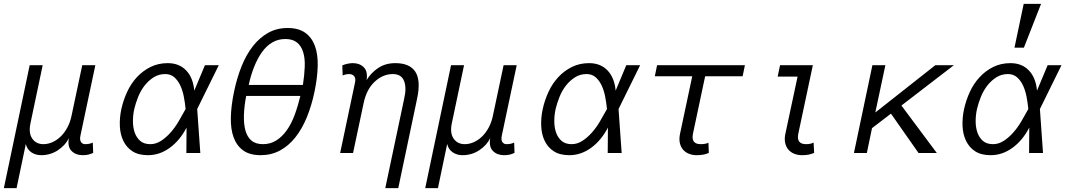

<svg xmlns="http://www.w3.org/2000/svg" viewBox="-82 -793 5561 995"><path d="M274.9 -77.1Q256.8 -40 218 -14.4Q179.2 11.2 130.9 11.2Q102.1 11.2 80.1 -3.9Q58.1 -19 51.8 -46.9L3.9 182.1H-62L71.8 -455.1H139.2L76.2 -155.8Q64.9 -104 85 -75Q105 -45.9 143.1 -45.9Q166 -45.9 189 -55.9Q211.9 -65.9 231.9 -85Q252 -104 267.1 -132.1Q282.2 -160.2 289.1 -194.8L344.2 -455.1H412.1L335 -90.8Q330.1 -68.8 337.6 -57.4Q345.2 -45.9 358.9 -45.9Q382.8 -45.9 398.9 -54.2L400.9 -1Q389.2 4.9 376.5 8.1Q363.8 11.2 346.2 11.2Q311 11.2 289.1 -10.5Q267.1 -32.2 274.9 -77.1Z M613.8 -228Q606.9 -196.8 606.9 -164.8Q606.9 -132.8 616 -106.4Q625 -80.1 644.5 -63Q664.1 -45.9 696.8 -45.9Q726.1 -45.9 752.4 -63Q778.8 -80.1 801.8 -106Q824.7 -131.8 843.8 -164.3Q862.8 -196.8 879.9 -228Q877 -258.8 870.8 -291Q864.7 -323.2 852.8 -349.1Q840.8 -375 821.8 -392.1Q802.7 -409.2 773.9 -409.2Q740.7 -409.2 713.9 -392.1Q687 -375 667 -349.1Q647 -323.2 634 -291Q621.1 -258.8 613.8 -228ZM546.9 -228Q557.1 -273.9 576.9 -316.9Q596.7 -359.9 627.2 -392.8Q657.7 -425.8 697.8 -445.8Q737.8 -465.8 787.1 -465.8Q846.7 -465.8 882.8 -428Q918.9 -390.1 924.8 -323.2L980 -455.1H1051.8L939.9 -228L956.1 0H883.8L884.8 -131.8Q850.1 -64.9 797.6 -26.9Q745.1 11.2 685.1 11.2Q635.7 11.2 604.7 -8.8Q573.7 -28.8 557.4 -62.5Q541 -96.2 539.1 -139.2Q537.1 -182.1 546.9 -228Z M1547.9 -317.9Q1532.7 -245.1 1507.8 -184.6Q1482.9 -124 1448.2 -80.6Q1413.6 -37.1 1368.7 -12.9Q1323.7 11.2 1268.6 11.2Q1212.9 11.2 1179 -12.9Q1145 -37.1 1128.9 -80.6Q1112.8 -124 1114.3 -184.6Q1115.7 -245.1 1130.9 -317.9Q1146 -390.1 1170.4 -450.7Q1194.8 -511.2 1229.7 -555.2Q1264.6 -599.1 1308.8 -623.5Q1353 -647.9 1408.7 -647.9Q1464.8 -647.9 1499.3 -623.5Q1533.7 -599.1 1549.8 -555.7Q1565.9 -512.2 1564.5 -451.2Q1563 -390.1 1547.9 -317.9ZM1280.8 -45.9Q1318.8 -45.9 1349.4 -64.9Q1379.9 -84 1403.8 -117.4Q1427.7 -150.9 1444.8 -197Q1461.9 -243.2 1474.6 -295.9H1193.8Q1183.6 -243.2 1182.1 -197Q1180.7 -150.9 1189.7 -117.4Q1198.7 -84 1220.7 -64.9Q1242.7 -45.9 1280.8 -45.9ZM1397 -590.8Q1358.9 -590.8 1328.9 -573Q1298.8 -555.2 1275.9 -523.2Q1252.9 -491.2 1235.4 -447.5Q1217.8 -403.8 1207 -353H1487.8Q1495.6 -403.8 1497.3 -447.5Q1499 -491.2 1489 -523.2Q1479 -555.2 1456.8 -573Q1434.6 -590.8 1397 -590.8Z M1817.9 -377.9Q1840.8 -416 1878.2 -440.9Q1915.5 -465.8 1966.8 -465.8Q2041.5 -465.8 2070.6 -420.9Q2099.6 -376 2079.6 -282.2L1981.9 182.1H1914.6L2012.7 -282.2Q2025.9 -338.9 2011.7 -374Q1997.6 -409.2 1953.6 -409.2Q1902.8 -409.2 1860.4 -370.1Q1817.9 -331.1 1802.7 -259.8L1747.6 0H1680.7L1757.8 -365.2Q1762.7 -386.2 1753.7 -397.7Q1744.6 -409.2 1727.5 -409.2Q1710.9 -409.2 1693.8 -401.9L1691.9 -454.1Q1702.6 -459 1717.8 -462.4Q1732.9 -465.8 1746.6 -465.8Q1781.7 -465.8 1803.2 -444.3Q1824.7 -422.9 1817.9 -377.9Z M2458.5 -77.1Q2440.4 -40 2401.6 -14.4Q2362.8 11.2 2314.5 11.2Q2285.6 11.2 2263.7 -3.9Q2241.7 -19 2235.4 -46.9L2187.5 182.1H2121.6L2255.4 -455.1H2322.8L2259.8 -155.8Q2248.5 -104 2268.6 -75Q2288.6 -45.9 2326.7 -45.9Q2349.6 -45.9 2372.6 -55.9Q2395.5 -65.9 2415.5 -85Q2435.5 -104 2450.7 -132.1Q2465.8 -160.2 2472.7 -194.8L2527.8 -455.1H2595.7L2518.6 -90.8Q2513.7 -68.8 2521.2 -57.4Q2528.8 -45.9 2542.5 -45.9Q2566.4 -45.9 2582.5 -54.2L2584.5 -1Q2572.8 4.9 2560.1 8.1Q2547.4 11.2 2529.8 11.2Q2494.6 11.2 2472.7 -10.5Q2450.7 -32.2 2458.5 -77.1Z M2797.4 -228Q2790.5 -196.8 2790.5 -164.8Q2790.5 -132.8 2799.6 -106.4Q2808.6 -80.1 2828.1 -63Q2847.7 -45.9 2880.4 -45.9Q2909.7 -45.9 2936 -63Q2962.4 -80.1 2985.4 -106Q3008.3 -131.8 3027.3 -164.3Q3046.4 -196.8 3063.5 -228Q3060.5 -258.8 3054.4 -291Q3048.3 -323.2 3036.4 -349.1Q3024.4 -375 3005.4 -392.1Q2986.3 -409.2 2957.5 -409.2Q2924.3 -409.2 2897.5 -392.1Q2870.6 -375 2850.6 -349.1Q2830.6 -323.2 2817.6 -291Q2804.7 -258.8 2797.4 -228ZM2730.5 -228Q2740.7 -273.9 2760.5 -316.9Q2780.3 -359.9 2810.8 -392.8Q2841.3 -425.8 2881.3 -445.8Q2921.4 -465.8 2970.7 -465.8Q3030.3 -465.8 3066.4 -428Q3102.5 -390.1 3108.4 -323.2L3163.6 -455.1H3235.4L3123.5 -228L3139.6 0H3067.4L3068.4 -131.8Q3033.7 -64.9 2981.2 -26.9Q2928.7 11.2 2868.7 11.2Q2819.3 11.2 2788.3 -8.8Q2757.3 -28.8 2741 -62.5Q2724.6 -96.2 2722.7 -139.2Q2720.7 -182.1 2730.5 -228Z M3505.4 -397.9H3311.5L3323.2 -455.1H3778.3L3766.6 -397.9H3572.3L3509.3 -101.1Q3497.6 -45.9 3549.3 -45.9Q3563.5 -45.9 3572.5 -47.9Q3581.5 -49.8 3589.4 -53.2L3591.3 -1Q3568.4 11.2 3528.3 11.2Q3506.3 11.2 3487.8 3.7Q3469.2 -3.9 3457.3 -18.1Q3445.3 -32.2 3440.9 -53.2Q3436.5 -74.2 3442.4 -101.1Z M4137.2 -1Q4124.5 4.9 4109.9 8.1Q4095.2 11.2 4074.2 11.2Q4052.2 11.2 4033.7 3.7Q4015.1 -3.9 4003.2 -18.1Q3991.2 -32.2 3986.8 -53.2Q3982.4 -74.2 3988.3 -101.1L4051.3 -396H3948.2L3960.4 -455.1H4130.4L4055.2 -101.1Q4043.5 -45.9 4095.2 -45.9Q4119.1 -45.9 4134.3 -54.2Z M4772.9 0H4678.2L4535.2 -204.1L4437 -128.9L4410.2 0H4343.3L4439 -455.1H4506.3L4454.1 -210L4765.1 -455.1H4861.3L4589.4 -246.1Z M4981 -228Q4974.1 -196.8 4974.1 -164.8Q4974.1 -132.8 4983.2 -106.4Q4992.2 -80.1 5011.7 -63Q5031.2 -45.9 5064 -45.9Q5093.3 -45.9 5119.6 -63Q5146 -80.1 5168.9 -106Q5191.9 -131.8 5210.9 -164.3Q5230 -196.8 5247.1 -228Q5244.1 -258.8 5238 -291Q5231.9 -323.2 5220 -349.1Q5208 -375 5189 -392.1Q5169.9 -409.2 5141.1 -409.2Q5107.9 -409.2 5081.1 -392.1Q5054.2 -375 5034.2 -349.1Q5014.2 -323.2 5001.2 -291Q4988.3 -258.8 4981 -228ZM4914.1 -228Q4924.3 -273.9 4944.1 -316.9Q4963.9 -359.9 4994.4 -392.8Q5024.9 -425.8 5064.9 -445.8Q5105 -465.8 5154.3 -465.8Q5213.9 -465.8 5250 -428Q5286.1 -390.1 5292 -323.2L5347.2 -455.1H5418.9L5307.1 -228L5323.2 0H5251L5252 -131.8Q5217.3 -64.9 5164.8 -26.9Q5112.3 11.2 5052.2 11.2Q5002.9 11.2 4971.9 -8.8Q4940.9 -28.8 4924.6 -62.5Q4908.2 -96.2 4906.2 -139.2Q4904.3 -182.1 4914.1 -228ZM5313 -772.9 5224.1 -545.9H5175.3L5223.1 -772.9Z"/></svg>

Font: Anonymous Pro
Style: Italic
Weight: 400
Italic angle: -12°
Monospace: yes
Designer: Mark Simonson
Version: Version 1.003